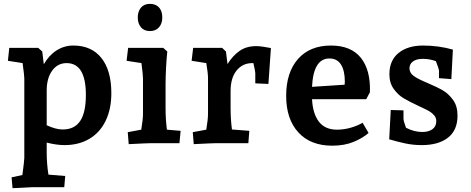

<svg xmlns="http://www.w3.org/2000/svg" viewBox="-20 -742 2439 995"><path d="M40 177 96 165Q106 90 106 76V-336Q106 -350 97 -415L21 -427L28 -494H178L199 -475L207 -409Q234 -456 273.5 -481Q313 -506 360 -506Q454 -506 505.5 -441.5Q557 -377 557 -259Q557 -177 527.5 -116Q498 -55 443 -22.5Q388 10 314 10Q274 10 222 -3V46Q222 107 231 163L318 170L313 228H148Q111 230 73 232L45 233ZM305 -71Q366 -71 395.5 -115Q425 -159 425 -250Q425 -415 325 -415Q279 -415 250.5 -376Q222 -337 222 -273V-93Q269 -71 305 -71Z M642 -57 712 -70Q721 -124 721 -152V-336Q721 -353 713 -415L636 -427L644 -494H826L847 -475Q843 -439 840.5 -390Q838 -341 838 -306V-182Q838 -124 845 -70L916 -64L910 0H763Q745 0 647 5ZM694 -651Q694 -683 710.5 -702.5Q727 -722 757 -722Q787 -722 804 -703.5Q821 -685 821 -651Q821 -620 804 -600.5Q787 -581 757 -581Q727 -581 710.5 -600.5Q694 -620 694 -651Z M979 -57 1049 -70Q1058 -124 1058 -152V-336Q1058 -363 1049 -415L973 -427L981 -494H1131L1151 -475L1159 -410Q1185 -452 1220.5 -477.5Q1256 -503 1308 -503Q1334 -503 1384 -493L1371 -307L1303 -310V-363Q1303 -373 1293 -415H1288Q1237 -415 1206 -376.5Q1175 -338 1175 -270V-182Q1175 -125 1182 -71L1272 -64L1267 0H1100Q1082 0 984 5Z M1463 -245Q1463 -367 1524.5 -436.5Q1586 -506 1695 -506Q1799 -506 1850 -442.5Q1901 -379 1897 -264L1878 -228H1597Q1601 -152 1633 -111Q1665 -70 1726 -70Q1764 -70 1800.5 -81Q1837 -92 1859 -106L1890 -53Q1861 -27 1813 -7Q1765 13 1702 13Q1589 13 1526 -56Q1463 -125 1463 -245ZM1766 -303Q1767 -308 1767 -319Q1767 -376 1747 -407.5Q1727 -439 1687 -439Q1604 -439 1597 -292Z M1997 -20 2005 -172 2071 -170V-127Q2071 -115 2084 -80Q2126 -58 2169 -58Q2201 -58 2221 -72.5Q2241 -87 2241 -114Q2241 -132 2229.5 -145Q2218 -158 2203 -166.5Q2188 -175 2151 -192Q2100 -216 2071.5 -233Q2043 -250 2020.5 -281Q1998 -312 1998 -357Q1998 -429 2045.5 -467.5Q2093 -506 2173 -506Q2252 -506 2327 -485L2319 -332L2255 -337V-377Q2255 -383 2239 -425Q2206 -437 2172 -437Q2138 -437 2120 -423.5Q2102 -410 2102 -388Q2102 -364 2124.5 -348Q2147 -332 2193 -313Q2245 -291 2275 -273.5Q2305 -256 2328 -224Q2351 -192 2351 -143Q2351 -67 2301.5 -28.5Q2252 10 2166 10Q2123 10 2084 2Q2045 -6 1997 -20Z"/></svg>

Font: Andada Pro
Style: Bold
Weight: 700
Designer: Carolina Giovagnoli
Foundry: Huerta Tipografica
Version: Version 3.005; ttfautohint (v1.8.4)